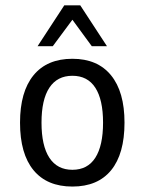

<svg xmlns="http://www.w3.org/2000/svg" viewBox="-20 -684 540 716"><path d="M250 -401.4Q193.4 -401.4 164.1 -356.9Q134.8 -312.5 134.8 -226.6Q134.8 -140.6 164.1 -95.7Q193.4 -50.8 250 -50.8Q306.6 -50.8 335.4 -95.7Q364.3 -140.6 364.3 -226.6Q364.3 -312.5 335.4 -356.9Q306.6 -401.4 250 -401.4ZM250 -464.8Q343.8 -464.8 394 -403.3Q444.3 -341.8 444.3 -226.6Q444.3 -110.4 394.5 -49.3Q344.7 11.7 250 11.7Q155.3 11.7 105 -49.3Q54.7 -110.4 54.7 -226.6Q54.7 -341.8 105 -403.3Q155.3 -464.8 250 -464.8ZM219.7 -664.1H279.3L378.9 -511.7H322.3L250 -610.4L176.8 -511.7H120.1Z"/></svg>

Font: BabelStone Pseudographica
Style: Regular
Weight: 400
Designer: Andrew West
Foundry: BabelStone
Version: Version 16.0.0